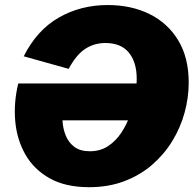

<svg xmlns="http://www.w3.org/2000/svg" viewBox="-20 -737 777 770"><path d="M337.4 13.7Q242.2 13.7 178.7 -22.2Q115.2 -58.1 81.3 -118.2Q47.4 -178.2 41 -252.2Q34.7 -326.2 53.2 -402.3H604.5L581.1 -254.4H209.5L210.9 -302.2L233.4 -311.5Q229 -283.7 230.7 -252.4Q232.4 -221.2 243.7 -193.4Q254.9 -165.5 278.3 -147.9Q301.8 -130.4 340.3 -130.4Q382.3 -130.4 413.6 -151.1Q444.8 -171.9 466.8 -205.1Q488.8 -238.3 502.2 -277.6Q515.6 -316.9 522 -354.7Q528.3 -392.6 528.3 -420.9Q528.3 -487.3 496.8 -525.9Q465.3 -564.5 402.8 -564.5Q357.4 -564.5 321.5 -540.8Q285.6 -517.1 255.4 -460.9L75.2 -511.2Q127.9 -616.2 215.8 -666.5Q303.7 -716.8 412.1 -716.8Q506.3 -716.8 579.6 -680.7Q652.8 -644.5 694.8 -575.2Q736.8 -505.9 736.8 -405.8Q736.8 -345.2 720.2 -284.9Q703.6 -224.6 670.7 -170.9Q637.7 -117.2 589.6 -75.7Q541.5 -34.2 478.3 -10.3Q415 13.7 337.4 13.7Z"/></svg>

Font: Schibsted Grotesk Black
Style: Italic
Weight: 900
Italic angle: -12°
Designer: Bakken & Baeck AS, Henrik Kongsvoll
Foundry: Schibsted ASA
Version: Version 1.100;gftools[0.9.25]